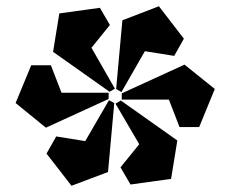

<svg xmlns="http://www.w3.org/2000/svg" viewBox="-20 -833 738 615"><path d="M352 -548 372 -768 489 -813 569 -709 538 -654 444 -669 369 -538ZM348 -549 331 -539 150 -667 170 -790 300 -808 332 -753 273 -680ZM618 -426H555L521 -514H370V-534L571 -626L668 -548ZM127 -424 30 -503 80 -624H143L177 -536H328V-516ZM346 -503 326 -282 209 -238 129 -341 160 -396 253 -381 329 -512ZM548 -383 528 -260 398 -242 366 -297 426 -371 350 -501 367 -511Z"/></svg>

Font: Inknut Antiqua ExtraBold
Style: Regular
Weight: 800
Designer: Claus Eggers Sørensen
Foundry: Claus Eggers Sørensen
Version: Version 1.003; ttfautohint (v1.8.2) -l 8 -r 50 -G 200 -x 14 